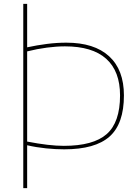

<svg xmlns="http://www.w3.org/2000/svg" viewBox="-20 -760 720 990"><path d="M100 210V-740H120V-516Q171 -527 222 -533.5Q273 -540 322 -540Q466 -540 542.5 -470Q619 -400 619 -268Q619 -122 545 -56Q471 10 311 10Q267 10 217.5 5Q168 0 120 -11V210ZM309 -8Q461 -8 530 -68.5Q599 -129 599 -268Q599 -393 527.5 -457Q456 -521 315 -521Q272 -521 222 -514.5Q172 -508 120 -495V-30Q177 -19 224 -13.5Q271 -8 309 -8Z"/></svg>

Font: Georama Extended Thin
Style: Regular
Weight: 100
Width: 7
Designer: Jean-Baptiste Levee
Foundry: Production Type
Version: Version 1.000